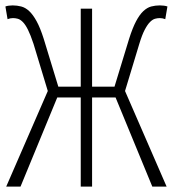

<svg xmlns="http://www.w3.org/2000/svg" viewBox="-20 -691 640 711"><path d="M3 0 157 -354 104 -529Q93 -562 83.5 -581Q74 -600 64.5 -609.5Q55 -619 46 -621.5Q37 -624 28 -624Q23 -624 18 -623Q13 -622 8 -620L0 -667Q5 -669 12.5 -670Q20 -671 27 -671Q43 -671 58.5 -667Q74 -663 88 -650Q102 -637 115.5 -612.5Q129 -588 142 -547L196 -370H279V-659H321V-370H404L458 -547Q471 -588 484 -612.5Q497 -637 511 -650Q525 -663 540 -667Q555 -671 572 -671Q579 -671 587 -670Q595 -669 600 -667L592 -620Q587 -622 582 -623Q577 -624 572 -624Q563 -624 554 -621.5Q545 -619 535.5 -609.5Q526 -600 516 -581Q506 -562 496 -529L443 -354L597 0H544L408 -330H321V0H279V-330H192L56 0Z"/></svg>

Font: Source Code Pro Light
Style: Regular
Weight: 300
Monospace: yes
Designer: Paul D. Hunt, Teo Tuominen
Foundry: Adobe Systems Incorporated
Version: Version 2.030;PS 1.000;hotconv 16.6.51;makeotf.lib2.5.65220